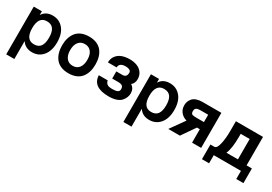

<svg xmlns="http://www.w3.org/2000/svg" viewBox="28 -1446 3630 2562"><g transform="rotate(30 1842.5 -165.0)"><path d="M189.9 -257.8Q189.9 -81.1 316.9 -81.1Q385.7 -81.1 417.5 -125.5Q449.2 -169.9 449.2 -257.8Q449.2 -345.7 417.5 -390.4Q385.7 -435.1 316.9 -435.1Q189.9 -435.1 189.9 -257.8ZM64.9 -516.1H189.9V-459Q241.2 -540 347.2 -540Q448.2 -540 511.2 -465.3Q574.2 -390.6 574.2 -257.8Q574.2 -125.5 511.2 -50.8Q448.2 23.9 347.2 23.9Q241.2 23.9 189.9 -57.1V219.2H64.9Z M810.3 -380.4Q775.4 -335.9 775.4 -257.8Q775.4 -179.7 810.3 -135.3Q845.2 -90.8 907.7 -90.8Q970.2 -90.8 1004.9 -135Q1039.6 -179.2 1039.6 -257.8Q1039.6 -336.4 1004.9 -380.6Q970.2 -424.8 907.7 -424.8Q845.2 -424.8 810.3 -380.4ZM665.5 -145.5Q650.4 -195.8 650.4 -257.8Q650.4 -319.8 665.5 -370.1Q680.7 -420.4 710.9 -459Q741.2 -497.6 791.3 -518.8Q841.3 -540 907.7 -540Q974.1 -540 1024.2 -518.8Q1074.2 -497.6 1104.5 -459Q1134.8 -420.4 1149.7 -370.1Q1164.6 -319.8 1164.6 -257.8Q1164.6 -195.8 1149.7 -145.5Q1134.8 -95.2 1104.5 -56.9Q1074.2 -18.6 1024.2 2.7Q974.1 23.9 907.7 23.9Q841.3 23.9 791.3 2.7Q741.2 -18.6 710.9 -56.9Q680.7 -95.2 665.5 -145.5Z M1528.3 -548.8Q1591.8 -548.8 1641.4 -529.1Q1690.9 -509.3 1720.7 -468Q1750.5 -426.8 1750.5 -369.1Q1750.5 -306.2 1706.5 -271Q1765.1 -233.4 1765.1 -160.2Q1765.1 -96.2 1718.3 -41Q1691.9 -9.8 1642.3 6.6Q1592.8 22.9 1529.3 22.9Q1280.3 22.9 1274.4 -157.2H1411.1Q1418 -124 1440.4 -105Q1461.4 -86.9 1521.5 -86.9Q1576.2 -86.9 1600.6 -100.1Q1625.5 -113.8 1625.5 -143.1Q1625.5 -179.7 1606.2 -193.8Q1586.9 -208 1543.5 -208H1451.2V-317.9H1545.4Q1610.4 -317.9 1610.4 -389.2Q1610.4 -414.6 1587.2 -426.8Q1564 -439 1529.3 -439Q1429.7 -439 1428.2 -366.2H1293.5Q1294.4 -426.3 1325.9 -468Q1357.4 -509.8 1408.9 -529.3Q1460.4 -548.8 1528.3 -548.8Z M1995.1 -257.8Q1995.1 -81.1 2122.1 -81.1Q2190.9 -81.1 2222.7 -125.5Q2254.4 -169.9 2254.4 -257.8Q2254.4 -345.7 2222.7 -390.4Q2190.9 -435.1 2122.1 -435.1Q1995.1 -435.1 1995.1 -257.8ZM1870.1 -516.1H1995.1V-459Q2046.4 -540 2152.3 -540Q2253.4 -540 2316.4 -465.3Q2379.4 -390.6 2379.4 -257.8Q2379.4 -125.5 2316.4 -50.8Q2253.4 23.9 2152.3 23.9Q2046.4 23.9 1995.1 -57.1V219.2H1870.1Z M2590.8 -217.8Q2533.7 -232.9 2497.8 -275.9Q2461.9 -318.8 2461.9 -381.8V-384.8Q2461.9 -439.5 2500 -486.8Q2521.5 -512.7 2560.8 -526.4Q2600.1 -540 2650.9 -540H2941.9V0H2801.8V-207H2757.8L2614.7 0H2435.5ZM2600.6 -370.1Q2600.6 -335.9 2618.2 -326.4Q2635.7 -316.9 2679.7 -316.9H2801.8V-430.2H2679.7Q2639.6 -430.2 2620.1 -417Q2600.6 -403.8 2600.6 -370.1Z M3583.5 -101.1H3665.5V125H3555.2V0H3136.2V125H3026.4V-101.1H3088.4Q3126 -102.5 3145.5 -188Q3165.5 -274.9 3165.5 -388.2V-540H3583.5ZM3266.1 -112.8H3443.4V-426.8H3305.2V-376Q3305.2 -202.1 3266.1 -112.8Z"/></g></svg>

Font: Miedinger*
Style: Bold
Weight: 700
Version: Version 001.000